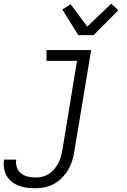

<svg xmlns="http://www.w3.org/2000/svg" viewBox="-64 -789 684 1032"><path d="M125 223Q102 223 79.5 220Q57 217 36.5 209Q16 201 -1 187.5Q-18 174 -28.5 155.5Q-39 137 -42.5 114.5Q-46 92 -42 69H23Q20 91 27 111Q34 131 50 143.5Q66 156 86.5 160.5Q107 165 129 165Q147 165 165 160.5Q183 156 199 145.5Q215 135 227.5 120Q240 105 249 88.5Q258 72 263 54Q268 36 271 19L350 -462H186V-520H426L335 28Q331 53 323 78Q315 103 301 126Q287 149 267.5 168.5Q248 188 224 200.5Q200 213 175 218Q150 223 125 223ZM357 -600 271 -738 316 -766 405 -646 534 -769 572 -734 439 -600Z"/></svg>

Font: Iosevka Light Extended Oblique
Style: Regular
Weight: 300
Width: 7
Italic angle: -9°
Monospace: yes
Designer: Belleve Invis
Foundry: Belleve Invis
Version: Version 32.5.0; ttfautohint (v1.8.4)